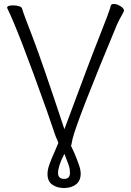

<svg xmlns="http://www.w3.org/2000/svg" viewBox="-20 -731 660 966"><path d="M604 -677Q603 -672 592 -653Q581 -634 568 -606Q368 -126 345 -32Q340 -8 339 -2Q339 -1 337 2L354 39Q366 67 376 95Q386 123 386 142Q386 179 362 197Q338 215 302.5 215Q267 215 243 198Q219 181 219 144Q219 123 229 95Q239 67 252 39L274 -13L272 -15Q272 -15 269 -25Q262 -38 255 -59.5Q248 -81 215 -176Q72 -578 16 -691Q16 -692 16 -693Q16 -704 48 -704Q63 -704 76.5 -699.5Q90 -695 91 -688Q96 -668 143 -547Q188 -431 304 -81Q437 -440 483 -554.5Q529 -669 538 -704Q540 -711 554 -711Q568 -711 586 -700Q604 -689 604 -677ZM303 169Q332 169 332 139Q332 118 325 98Q318 78 304 43Q288 73 280 97.5Q272 122 272 139Q272 169 303 169Z"/></svg>

Font: Moon Stars Kai T Light
Style: Regular
Weight: 300
Designer: GuiWonder
Version: Version 1.101